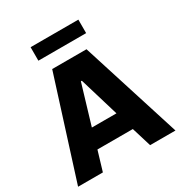

<svg xmlns="http://www.w3.org/2000/svg" viewBox="-198 -1008 1085 1150"><g transform="rotate(-30 345.0 -433.0)"><path d="M8 0 226.2 -688H463.5L681.6 0H506.2L464.8 -135.3H220L179.5 0ZM256.8 -265.8H426.9L345 -538.5H338.3ZM179.6 -772.7V-866H509.9V-772.7Z"/></g></svg>

Font: Saira Thin
Style: Regular
Weight: 100
Designer: Hector Gatti with collaboration of the Omnibus-Type team
Foundry: Omnibus-Type
Version: Version 1.101